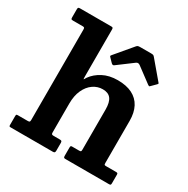

<svg xmlns="http://www.w3.org/2000/svg" viewBox="-175 -933 1062 1087"><g transform="rotate(30 356.5 -390.0)"><path d="M105 -700Q113.2 -700 115.4 -696.6Q117.5 -693.2 117.5 -684.7V-94.8Q117.5 -85.8 114.9 -82.9Q112.2 -80 103 -80H39.2Q30.5 -80 29 -77.3Q27.5 -74.5 27.5 -65.8V-11.3Q27.5 -4.3 29.1 -2.1Q30.7 0 37.5 0H313Q321.8 0 324.6 -3.4Q327.5 -6.7 327.5 -15.5V-65.3Q327.5 -74.5 324.3 -77.3Q321 -80 312.5 -80H273.5Q264.3 -80 260.9 -82.4Q257.5 -84.8 257.5 -93.8V-283Q257.5 -334.5 274.5 -371.5Q291.5 -408.5 320 -428.2Q348.5 -448 382.5 -448Q419 -448 435.7 -425.7Q452.5 -403.5 452.5 -355.5V-93.5Q452.5 -84.8 450 -82.4Q447.5 -80 438.7 -80H392.5Q386 -80 384.5 -76.8Q383 -73.5 383 -66.8V-14.8Q383 -6.5 385 -3.3Q387 0 395.3 0H679.3Q687 0 689.8 -2.1Q692.5 -4.3 692.5 -12.5V-68.5Q692.5 -75.5 689.9 -77.8Q687.3 -80 680.3 -80H616.8Q607 -80 604.8 -82.1Q602.5 -84.3 602.5 -93.8V-369Q602.5 -422.5 582.9 -459.5Q563.3 -496.5 524.9 -515.8Q486.5 -535 430.5 -535Q374.8 -535 333.9 -513.4Q293 -491.8 269.5 -458.5Q265.3 -452.3 262.5 -446.9Q259.8 -441.5 258.6 -443.5Q257.5 -445.5 257.5 -460V-766.3Q257.5 -774 255.3 -777Q253 -780 245.8 -780H40.7Q32 -780 29.7 -777Q27.5 -774 27.5 -765.5V-714.2Q27.5 -705.2 29.7 -702.6Q32 -700 41.5 -700ZM351.8 -601Q361.3 -591.5 369.8 -598L468.3 -671.5Q480.3 -680.5 493.3 -671L590.8 -598.5Q597.3 -594 599.3 -593.7Q601.3 -593.5 606.8 -599L633.5 -625.7Q637.5 -629.7 638.4 -632.4Q639.3 -635 635.3 -638.5L539.3 -752Q535.3 -757 530.8 -758.8Q526.3 -760.5 516.3 -760.5H448.8Q437.8 -760.5 432.4 -759.1Q427 -757.8 422.3 -752L328.3 -640.5Q323.3 -634.5 323.4 -632.3Q323.5 -630 329 -624.5Z"/></g></svg>

Font: Besley
Style: Regular
Weight: 400
Designer: Owen Earl
Foundry: indestructible type*
Version: Version 4.000